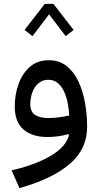

<svg xmlns="http://www.w3.org/2000/svg" viewBox="-20 -694 508 978"><path d="M208 -674.3H252L355 -541.5L314.5 -509.8L230 -621.1L145.5 -509.8L105 -541.5ZM331.5 -5.9 328.1 -10.7Q305.7 -4.4 278.6 -0.2Q251.5 3.9 222.2 3.9Q144 3.9 99.6 -34.4Q55.2 -72.8 55.2 -151.9Q55.2 -211.4 74.2 -265.1Q93.3 -318.8 131.6 -353Q169.9 -387.2 228.5 -387.2Q282.2 -387.2 319.6 -357.4Q356.9 -327.6 379.9 -278.1Q402.8 -228.5 413.3 -168.5Q423.8 -108.4 423.8 -48.3Q423.8 65.9 334.5 141.8Q245.1 217.8 79.1 264.2L39.1 173.8Q163.1 145 240.2 98.6Q317.4 52.2 331.5 -5.9ZM332.5 -105.5Q331.1 -135.3 325.2 -167Q319.3 -198.7 307.1 -226.1Q294.9 -253.4 274.9 -270.5Q254.9 -287.6 226.1 -287.6Q195.3 -287.6 174.8 -269Q154.3 -250.5 144.3 -222.2Q134.3 -193.8 134.3 -164.6Q134.3 -124 158.9 -108.4Q183.6 -92.8 225.6 -92.8Q255.9 -92.8 282.7 -96.7Q309.6 -100.6 332.5 -105.5Z"/></svg>

Font: Estedad-FD Medium
Style: Regular
Weight: 500
Designer: Amin Abedi
Version: Version 7.3